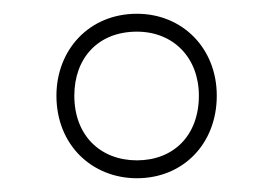

<svg xmlns="http://www.w3.org/2000/svg" viewBox="-20 -578 397 279"><path d="M179 -319C246 -319 295 -369 295 -439C295 -508 245 -558 179 -558C109 -558 62 -505 62 -439C62 -367 114 -319 179 -319ZM179 -345C126 -345 88 -381 88 -439C88 -493 122 -532 179 -532C232 -532 269 -494 269 -439C269 -381 232 -345 179 -345Z"/></svg>

Font: Noto Sans Devanagari UI Thin
Style: Regular
Weight: 100
Designer: Jelle Bosma - Monotype Design Team
Foundry: Monotype Imaging Inc.
Version: Version 2.004